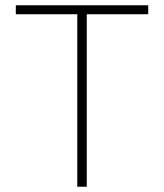

<svg xmlns="http://www.w3.org/2000/svg" viewBox="-20 -708 622 728"><path d="M273 0V-654H40V-688H542V-654H309V0Z"/></svg>

Font: Saira Thin
Style: Regular
Weight: 100
Designer: Hector Gatti with collaboration of the Omnibus-Type team
Foundry: Omnibus-Type
Version: Version 1.101